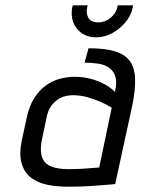

<svg xmlns="http://www.w3.org/2000/svg" viewBox="-20 -690 527 720"><path d="M479 -670H421L420 -663Q415 -640 394.5 -623Q374 -606 349 -606Q321 -606 311.5 -623Q302 -640 307 -663L309 -670H253L251 -663Q245 -632 255 -606Q265 -580 287.5 -565Q310 -550 340 -550Q372 -550 400.5 -565.5Q429 -581 450.5 -606.5Q472 -632 478 -663ZM411 -345Q395 -362 370.5 -375Q346 -388 318 -395Q290 -402 260 -402Q231 -402 202.5 -394Q174 -386 150 -368Q126 -350 108 -321.5Q90 -293 81 -252L62 -165Q51 -112 61 -77.5Q71 -43 96.5 -23.5Q122 -4 160.5 3.5Q199 11 245 10Q261 10 281.5 9.5Q302 9 322.5 7.5Q343 6 362 4.5Q381 3 394 2Q407 1 412 0L476 -294Q488 -353 486.5 -394.5Q485 -436 467 -461Q449 -486 411 -497.5Q373 -509 312 -509L297 -455Q326 -455 350.5 -451Q375 -447 391 -434.5Q407 -422 413 -401Q419 -380 411 -345ZM399 -286 352 -62Q352 -62 347 -61.5Q342 -61 333.5 -60.5Q325 -60 313 -59Q301 -58 287.5 -57Q274 -56 259 -56Q214 -54 186.5 -61Q159 -68 147 -83.5Q135 -99 133.5 -122Q132 -145 139 -175L154 -246Q159 -274 170.5 -290.5Q182 -307 196 -316.5Q210 -326 225 -329.5Q240 -333 252 -333Q281 -333 308 -325.5Q335 -318 358.5 -307.5Q382 -297 399 -286Z"/></svg>

Font: Advent Pro Medium
Style: Italic
Weight: 500
Italic angle: -12°
Version: Version 3.000